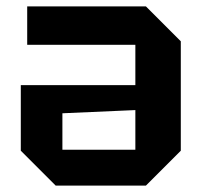

<svg xmlns="http://www.w3.org/2000/svg" viewBox="-20 -580 630 600"><path d="M545 -451V-109L436 0H154L45 -109V-314H403V-440H65V-560H436ZM403 -236 175 -226V-112H403Z"/></svg>

Font: Tektur SemiBold
Style: Regular
Weight: 600
Designer: Adam Jagosz
Foundry: Adam Jagosz
Version: Version 1.005;gftools[0.9.30]